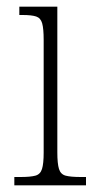

<svg xmlns="http://www.w3.org/2000/svg" viewBox="-20 -556 286 576"><path d="M23 0V-25H42Q71 -25 86 -29Q101 -33 106 -49Q111 -65 111 -98V-436Q111 -470 106.5 -486Q102 -502 88.5 -506.5Q75 -511 48 -511H38V-536H152V-99Q152 -65 157 -49Q162 -33 177 -29Q192 -25 222 -25H238V0Z"/></svg>

Font: Noto Serif Sinhala Condensed ExtraLight
Style: Regular
Weight: 200
Width: 3
Designer: Jelle Bosma - Monotype Design Team
Foundry: Monotype Imaging Inc.
Version: Version 2.007; ttfautohint (v1.8.4.7-5d5b)